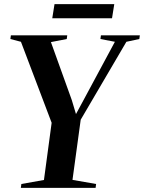

<svg xmlns="http://www.w3.org/2000/svg" viewBox="-20 -915 701 935"><path d="M81.5 0 84 -19 194 -38.5 231.5 -317 82 -711.5 30.5 -725 33 -743H307.5L305 -725L228 -710L329.5 -428L350 -359.5L379.5 -414L539.5 -711.5L469 -725L471.5 -743H661L658.5 -725L595.5 -711.5L373 -332L333 -39L448 -19L445.5 0ZM245.5 -895H536.5L525.5 -826H234.5Z"/></svg>

Font: Merriweather 144pt SemiBold
Style: Italic
Weight: 600
Italic angle: -7.8°
Version: Version 2.101